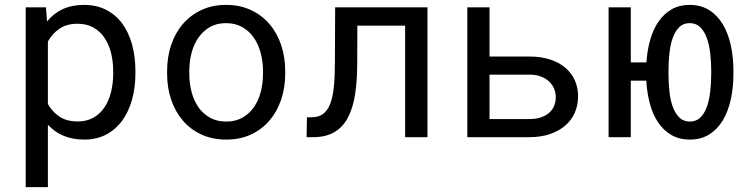

<svg xmlns="http://www.w3.org/2000/svg" viewBox="-20 -558 3040 781"><path d="M530.8 -258.3Q530.8 -201.7 517.1 -152.6Q503.4 -103.5 477.1 -67.4Q450.7 -31.2 411.9 -10.7Q373 9.8 323.2 9.8Q274.9 9.8 238 -5.9Q201.2 -21.5 174.8 -50.8V203.1H84.5V-528.3H167L171.4 -470.7Q197.8 -503.4 235.1 -520.8Q272.5 -538.1 321.8 -538.1Q372.6 -538.1 411.6 -518.1Q450.7 -498 477.1 -462.4Q503.4 -426.8 517.1 -377.2Q530.8 -327.6 530.8 -268.6ZM440.4 -268.6Q440.4 -307.1 431.9 -342Q423.3 -377 405.5 -403.6Q387.7 -430.2 360.4 -445.8Q333 -461.4 294.9 -461.4Q251.5 -461.4 221.9 -441.2Q192.4 -420.9 174.8 -389.2V-134.8Q192.4 -103.5 221.7 -83.7Q251 -64 295.9 -64Q333.5 -64 360.8 -79.8Q388.2 -95.7 405.8 -122.6Q423.3 -149.4 431.9 -184.6Q440.4 -219.7 440.4 -258.3Z M659.7 -269Q659.7 -326.2 676.3 -375.2Q692.9 -424.3 723.9 -460.4Q754.9 -496.6 799.3 -517.3Q843.8 -538.1 899.4 -538.1Q955.6 -538.1 1000.2 -517.3Q1044.9 -496.6 1075.9 -460.4Q1106.9 -424.3 1123.5 -375.2Q1140.1 -326.2 1140.1 -269V-258.3Q1140.1 -201.2 1123.5 -152.3Q1106.9 -103.5 1075.9 -67.4Q1044.9 -31.2 1000.5 -10.7Q956.1 9.8 900.4 9.8Q844.2 9.8 799.6 -10.7Q754.9 -31.2 723.9 -67.4Q692.9 -103.5 676.3 -152.3Q659.7 -201.2 659.7 -258.3ZM750 -258.3Q750 -219.2 759.3 -183.8Q768.6 -148.4 787.4 -121.6Q806.2 -94.7 834.5 -79.1Q862.8 -63.5 900.4 -63.5Q937.5 -63.5 965.6 -79.1Q993.7 -94.7 1012.5 -121.6Q1031.2 -148.4 1040.5 -183.8Q1049.8 -219.2 1049.8 -258.3V-269Q1049.8 -307.6 1040.3 -343Q1030.8 -378.4 1012 -405.3Q993.2 -432.1 965.1 -448Q937 -463.9 899.4 -463.9Q861.8 -463.9 834 -448Q806.2 -432.1 787.4 -405.3Q768.6 -378.4 759.3 -343Q750 -307.6 750 -269Z M1718.8 -528.3V0H1627.9V-453.6H1433.6L1433.1 -302.2Q1433.1 -230 1424.3 -173.8Q1415.5 -117.7 1395 -79.1Q1374.5 -40.5 1339.8 -20.3Q1305.2 0 1253.4 0H1227.1L1228.5 -80.6L1248.5 -81.1Q1276.4 -81.1 1294.7 -95Q1313 -108.9 1323.5 -136.5Q1334 -164.1 1338.1 -205.6Q1342.3 -247.1 1342.3 -302.2L1343.3 -528.3Z M1971.2 -328.1H2132.8Q2180.2 -328.1 2217 -316.2Q2253.9 -304.2 2279.3 -282.7Q2304.7 -261.2 2318.1 -231.4Q2331.5 -201.7 2331.5 -166Q2331.5 -130.9 2318.4 -100.3Q2305.2 -69.8 2279.8 -47.6Q2254.4 -25.4 2217.3 -12.7Q2180.2 0 2132.8 0H1880.9V-528.3H1971.2ZM1971.2 -254.4V-73.7H2132.8Q2161.1 -73.7 2181.6 -81.1Q2202.1 -88.4 2215.3 -100.6Q2228.5 -112.8 2234.6 -128.9Q2240.7 -145 2240.7 -162.6Q2240.7 -179.7 2234.4 -196Q2228 -212.4 2214.8 -225.3Q2201.7 -238.3 2181.4 -246.3Q2161.1 -254.4 2132.8 -254.4Z M2545.9 -304.2H2609.4Q2612.8 -354 2625 -396.7Q2637.2 -439.5 2659.2 -470.9Q2681.2 -502.4 2712.4 -520.3Q2743.7 -538.1 2785.2 -538.1Q2830.6 -538.1 2864.3 -517.1Q2897.9 -496.1 2919.9 -459.5Q2941.9 -422.9 2952.6 -373.8Q2963.4 -324.7 2963.4 -269V-258.3Q2963.4 -202.6 2952.6 -153.6Q2941.9 -104.5 2920.2 -68.4Q2898.4 -32.2 2865 -11.2Q2831.5 9.8 2786.1 9.8Q2743.7 9.8 2711.7 -8.5Q2679.7 -26.9 2657.7 -59.1Q2635.7 -91.3 2623.8 -135.3Q2611.8 -179.2 2608.9 -230H2545.9V0H2455.6V-528.3H2545.9ZM2699.2 -258.3Q2699.2 -220.2 2703.1 -184.8Q2707 -149.4 2717 -122.6Q2727.1 -95.7 2743.7 -79.6Q2760.3 -63.5 2786.1 -63.5Q2811.5 -63.5 2828.4 -79.6Q2845.2 -95.7 2855 -122.6Q2864.7 -149.4 2868.9 -184.8Q2873 -220.2 2873 -258.3V-269Q2873 -307.1 2868.9 -342.3Q2864.7 -377.4 2854.7 -404.5Q2844.7 -431.6 2827.9 -447.8Q2811 -463.9 2785.2 -463.9Q2759.8 -463.9 2743.2 -447.8Q2726.6 -431.6 2716.8 -404.5Q2707 -377.4 2703.1 -342.3Q2699.2 -307.1 2699.2 -269Z"/></svg>

Font: Roboto Mono
Style: Regular
Weight: 400
Designer: Google
Version: Version 2.000985; 2015; ttfautohint (v1.3)